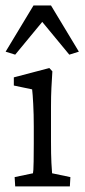

<svg xmlns="http://www.w3.org/2000/svg" viewBox="-24 -666 302 686"><path d="M30.3 0 28.3 -33.2 93.8 -46.9Q94.7 -50.8 95.2 -59.1Q95.7 -67.4 96.2 -89.4Q96.7 -111.3 96.7 -152.3V-213.9Q96.7 -257.8 94.7 -294.4Q92.8 -331.1 90.8 -346.7L25.4 -360.4V-389.6L152.3 -422.9L163.1 -411.1Q161.1 -380.9 159.7 -352.1Q158.2 -323.2 158.2 -284.2V-161.1Q158.2 -113.3 159.7 -84Q161.1 -54.7 162.1 -46.9L227.5 -33.2L225.6 0ZM257.8 -481.4 223.6 -470.7 98.6 -622.1H155.3L30.3 -470.7L-3.9 -481.4L95.7 -646.5H158.2Z"/></svg>

Font: Crimson Pro Light
Style: Regular
Weight: 300
Designer: Jacques Le Bailly
Foundry: Baron von Fonthausen
Version: Version 1.003